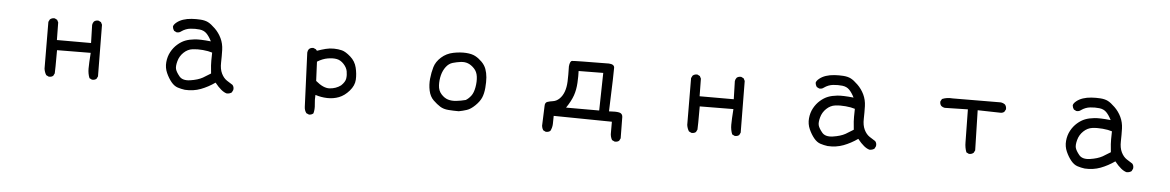

<svg xmlns="http://www.w3.org/2000/svg" viewBox="-33 -941 9067 1488"><g transform="rotate(5 4500.0 -196.5)"><path d="M346.7 15.6 327.1 5.9Q313.5 -15.6 309.6 -43L307.6 -407.2L317.4 -426.8Q333 -440.4 354.5 -438.5L374 -428.7L383.8 -409.2L385.7 -272.5H651.4L647.5 -413.1Q649.4 -428.7 659.2 -440.4Q672.9 -452.1 694.3 -450.2L713.9 -440.4L723.6 -420.9L727.5 -19.5L717.8 0Q704.1 11.7 682.6 9.8L663.1 0Q649.4 -33.2 649.4 -73.7Q649.4 -114.3 655.3 -196.3L393.6 -194.3Q393.6 -33.2 391.6 -13.7L381.8 5.9Q368.2 17.6 346.7 15.6Z M1407.2 25.4Q1377.9 21.5 1350.6 12.7Q1323.2 3.9 1299.8 -24.4Q1276.4 -52.7 1258.8 -92.3Q1241.2 -131.8 1245.1 -175.8Q1249 -219.7 1268.6 -255.9Q1288.1 -292 1317.4 -317.4Q1346.7 -342.8 1377 -354.5Q1407.2 -366.2 1448.7 -370.6Q1490.2 -375 1575.2 -366.2Q1556.6 -403.3 1535.6 -424.8Q1514.6 -446.3 1480.5 -450.2Q1446.3 -454.1 1409.2 -450.2Q1372.1 -446.3 1338.9 -422.9Q1325.2 -411.1 1303.7 -413.1L1284.2 -422.9Q1274.4 -436.5 1272.5 -454.1Q1274.4 -469.7 1295.9 -487.3Q1317.4 -504.9 1346.7 -514.6Q1376 -524.4 1412.1 -526.9Q1448.2 -529.3 1482.4 -526.9Q1516.6 -524.4 1540 -512.7Q1563.5 -501 1595.7 -469.7Q1627.9 -438.5 1647.5 -397.5Q1667 -356.4 1668.5 -308.1Q1669.9 -259.8 1668.5 -209.5Q1667 -159.2 1683.6 -125Q1700.2 -90.8 1726.1 -73.7Q1752 -56.6 1771.5 -44.9Q1785.2 -29.3 1781.2 -5.9L1771.5 13.7Q1755.9 25.4 1733.4 25.4Q1692.4 15.6 1639.6 -50.8Q1586.9 -13.7 1530.3 7.8Q1473.6 29.3 1407.2 25.4ZM1538.1 -81.1 1598.6 -118.2Q1594.7 -155.3 1592.8 -180.7Q1590.8 -206.1 1592.8 -280.3Q1563.5 -290 1520 -293.9Q1476.6 -297.9 1439 -293Q1401.4 -288.1 1371.1 -259.3Q1340.8 -230.5 1330.1 -190.4Q1319.3 -150.4 1325.2 -128.4Q1331.1 -106.4 1356.9 -74.7Q1382.8 -43 1441.9 -51.8Q1501 -60.5 1538.1 -81.1Z M2381.8 132.8 2361.3 124Q2345.7 103.5 2344.7 76.2Q2343.8 48.8 2327.1 -344.7Q2328.1 -360.4 2336.9 -372.1Q2349.6 -384.8 2371.1 -384.8L2391.6 -376L2400.4 -365.2Q2436.5 -377.9 2467.3 -385.7Q2498 -393.6 2531.2 -393.1Q2564.5 -392.6 2593.3 -385.3Q2622.1 -377.9 2660.6 -344.2Q2699.2 -310.5 2710.9 -261.7Q2722.7 -212.9 2720.2 -167.5Q2717.8 -122.1 2681.6 -80.6Q2645.5 -39.1 2602.5 -22.5Q2559.6 -5.9 2511.2 -7.3Q2462.9 -8.8 2418.9 -23.4Q2416 12.7 2420.4 50.3Q2424.8 87.9 2416 120.1Q2403.3 132.8 2381.8 132.8ZM2610.4 -114.3Q2641.6 -143.6 2645.5 -170.9Q2649.4 -198.2 2644 -227.1Q2638.7 -255.9 2614.3 -282.2Q2589.8 -308.6 2560.1 -314.5Q2530.3 -320.3 2489.7 -313.5Q2449.2 -306.6 2408.2 -281.2L2415 -131.8Q2475.6 -80.1 2524.4 -83.5Q2573.2 -86.9 2610.4 -114.3Z M3536.1 5.9Q3494.1 5.9 3455.6 2.9Q3417 0 3390.6 -16.6Q3364.3 -33.2 3335.9 -60.5Q3307.6 -87.9 3297.9 -133.3Q3288.1 -178.7 3293 -226.6Q3297.9 -274.4 3310.5 -317.4Q3323.2 -360.4 3362.3 -395.5Q3401.4 -430.7 3455.1 -441.4Q3508.8 -452.1 3553.7 -449.2Q3598.6 -446.3 3626 -431.6Q3653.3 -417 3677.7 -392.6Q3702.1 -368.2 3712.9 -338.9Q3723.6 -309.6 3726.6 -274.4Q3729.5 -239.3 3725.6 -193.4Q3721.7 -147.5 3708 -115.7Q3694.3 -84 3661.1 -51.8Q3627.9 -19.5 3597.7 -9.8Q3567.4 0 3536.1 5.9ZM3583 -85.9Q3605.5 -99.6 3623.5 -123.5Q3641.6 -147.5 3649.4 -191.4Q3657.2 -235.4 3652.3 -273.4Q3647.5 -311.5 3624 -335.9Q3600.6 -360.4 3575.2 -370.1Q3549.8 -379.9 3518.6 -376Q3487.3 -372.1 3457 -363.3Q3426.8 -354.5 3405.3 -326.2Q3383.8 -297.9 3374 -259.8Q3364.3 -221.7 3366.2 -180.7Q3368.2 -139.6 3392.6 -112.8Q3417 -85.9 3445.3 -77.1Q3473.6 -68.4 3509.8 -72.3Q3545.9 -76.2 3583 -85.9Z M4759.8 134.8 4739.3 125Q4723.6 97.7 4725.6 64.5V-16.6L4272.5 -22.5Q4272.5 9.8 4271.5 40Q4270.5 70.3 4256.8 95.7Q4242.2 107.4 4220.7 105.5L4201.2 95.7Q4191.4 80.1 4189.5 62.5L4195.3 -92.8Q4195.3 -119.1 4212.9 -125.5Q4230.5 -131.8 4257.3 -135.7Q4284.2 -139.6 4306.6 -161.1Q4329.1 -182.6 4341.8 -216.8Q4354.5 -251 4356.4 -297.9Q4358.4 -344.7 4356.4 -415Q4360.4 -456.1 4377 -459Q4393.6 -461.9 4663.1 -463.9Q4705.1 -461.9 4706.5 -435.5Q4708 -409.2 4696.3 -94.7Q4749 -98.6 4774.9 -93.3Q4800.8 -87.9 4802.7 -61.5L4804.7 105.5L4794.9 125Q4781.2 136.7 4759.8 134.8ZM4620.1 -94.7 4626 -387.7 4434.6 -385.7Q4436.5 -348.6 4433.6 -293.9Q4430.7 -239.3 4415 -194.3Q4399.4 -149.4 4362.3 -94.7Z M5346.7 15.6 5327.1 5.9Q5313.5 -15.6 5309.6 -43L5307.6 -407.2L5317.4 -426.8Q5333 -440.4 5354.5 -438.5L5374 -428.7L5383.8 -409.2L5385.7 -272.5H5651.4L5647.5 -413.1Q5649.4 -428.7 5659.2 -440.4Q5672.9 -452.1 5694.3 -450.2L5713.9 -440.4L5723.6 -420.9L5727.5 -19.5L5717.8 0Q5704.1 11.7 5682.6 9.8L5663.1 0Q5649.4 -33.2 5649.4 -73.7Q5649.4 -114.3 5655.3 -196.3L5393.6 -194.3Q5393.6 -33.2 5391.6 -13.7L5381.8 5.9Q5368.2 17.6 5346.7 15.6Z M6407.2 25.4Q6377.9 21.5 6350.6 12.7Q6323.2 3.9 6299.8 -24.4Q6276.4 -52.7 6258.8 -92.3Q6241.2 -131.8 6245.1 -175.8Q6249 -219.7 6268.6 -255.9Q6288.1 -292 6317.4 -317.4Q6346.7 -342.8 6377 -354.5Q6407.2 -366.2 6448.7 -370.6Q6490.2 -375 6575.2 -366.2Q6556.6 -403.3 6535.6 -424.8Q6514.6 -446.3 6480.5 -450.2Q6446.3 -454.1 6409.2 -450.2Q6372.1 -446.3 6338.9 -422.9Q6325.2 -411.1 6303.7 -413.1L6284.2 -422.9Q6274.4 -436.5 6272.5 -454.1Q6274.4 -469.7 6295.9 -487.3Q6317.4 -504.9 6346.7 -514.6Q6376 -524.4 6412.1 -526.9Q6448.2 -529.3 6482.4 -526.9Q6516.6 -524.4 6540 -512.7Q6563.5 -501 6595.7 -469.7Q6627.9 -438.5 6647.5 -397.5Q6667 -356.4 6668.5 -308.1Q6669.9 -259.8 6668.5 -209.5Q6667 -159.2 6683.6 -125Q6700.2 -90.8 6726.1 -73.7Q6752 -56.6 6771.5 -44.9Q6785.2 -29.3 6781.2 -5.9L6771.5 13.7Q6755.9 25.4 6733.4 25.4Q6692.4 15.6 6639.6 -50.8Q6586.9 -13.7 6530.3 7.8Q6473.6 29.3 6407.2 25.4ZM6538.1 -81.1 6598.6 -118.2Q6594.7 -155.3 6592.8 -180.7Q6590.8 -206.1 6592.8 -280.3Q6563.5 -290 6520 -293.9Q6476.6 -297.9 6439 -293Q6401.4 -288.1 6371.1 -259.3Q6340.8 -230.5 6330.1 -190.4Q6319.3 -150.4 6325.2 -128.4Q6331.1 -106.4 6356.9 -74.7Q6382.8 -43 6441.9 -51.8Q6501 -60.5 6538.1 -81.1Z M7502.9 -9.8 7483.4 -19.5Q7469.7 -54.7 7469.7 -96.2Q7469.7 -137.7 7465.8 -352.5L7286.1 -348.6Q7270.5 -350.6 7258.8 -360.4Q7246.1 -374 7248 -395.5L7258.8 -415Q7295.9 -430.7 7340.8 -426.8L7713.9 -428.7Q7733.4 -426.8 7749 -415Q7761.7 -399.4 7759.8 -377.9L7749 -358.4Q7735.4 -346.7 7713.9 -348.6L7542 -352.5L7549.8 -41L7540 -21.5Q7524.4 -7.8 7502.9 -9.8Z M8407.2 25.4Q8377.9 21.5 8350.6 12.7Q8323.2 3.9 8299.8 -24.4Q8276.4 -52.7 8258.8 -92.3Q8241.2 -131.8 8245.1 -175.8Q8249 -219.7 8268.6 -255.9Q8288.1 -292 8317.4 -317.4Q8346.7 -342.8 8377 -354.5Q8407.2 -366.2 8448.7 -370.6Q8490.2 -375 8575.2 -366.2Q8556.6 -403.3 8535.6 -424.8Q8514.6 -446.3 8480.5 -450.2Q8446.3 -454.1 8409.2 -450.2Q8372.1 -446.3 8338.9 -422.9Q8325.2 -411.1 8303.7 -413.1L8284.2 -422.9Q8274.4 -436.5 8272.5 -454.1Q8274.4 -469.7 8295.9 -487.3Q8317.4 -504.9 8346.7 -514.6Q8376 -524.4 8412.1 -526.9Q8448.2 -529.3 8482.4 -526.9Q8516.6 -524.4 8540 -512.7Q8563.5 -501 8595.7 -469.7Q8627.9 -438.5 8647.5 -397.5Q8667 -356.4 8668.5 -308.1Q8669.9 -259.8 8668.5 -209.5Q8667 -159.2 8683.6 -125Q8700.2 -90.8 8726.1 -73.7Q8752 -56.6 8771.5 -44.9Q8785.2 -29.3 8781.2 -5.9L8771.5 13.7Q8755.9 25.4 8733.4 25.4Q8692.4 15.6 8639.6 -50.8Q8586.9 -13.7 8530.3 7.8Q8473.6 29.3 8407.2 25.4ZM8538.1 -81.1 8598.6 -118.2Q8594.7 -155.3 8592.8 -180.7Q8590.8 -206.1 8592.8 -280.3Q8563.5 -290 8520 -293.9Q8476.6 -297.9 8439 -293Q8401.4 -288.1 8371.1 -259.3Q8340.8 -230.5 8330.1 -190.4Q8319.3 -150.4 8325.2 -128.4Q8331.1 -106.4 8356.9 -74.7Q8382.8 -43 8441.9 -51.8Q8501 -60.5 8538.1 -81.1Z"/></g></svg>

Font: NaikaiFont
Style: Regular-Lite
Weight: 400
Version: Version 1.67